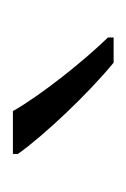

<svg xmlns="http://www.w3.org/2000/svg" viewBox="32 -838 200 305"><g transform="rotate(-90 132.5 -686.0)"><path d="M108 -766H40V-758C69 -717 136 -646 185 -606H225V-615C187 -654 133 -722 108 -766Z"/></g></svg>

Font: Noto Sans Gujarati UI Light
Style: Regular
Weight: 300
Designer: Jelle Bosma - Monotype Design Team, Universal Thirst
Foundry: Monotype Imaging Inc.
Version: Version 2.106